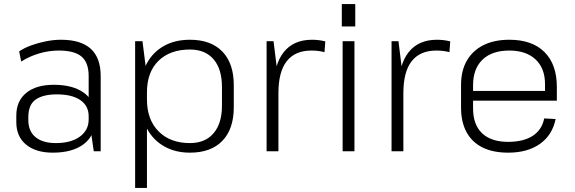

<svg xmlns="http://www.w3.org/2000/svg" viewBox="-20 -742 2822 942"><path d="M415 -173V-369Q415 -435 380 -464.5Q345 -494 269 -494Q220 -494 172.5 -480Q125 -466 84 -440L74 -490Q99 -507 133.5 -519.5Q168 -532 206 -539.5Q244 -547 279 -547Q377 -547 425.5 -502.5Q474 -458 474 -369V0H440ZM239 7Q156 7 108 -32.5Q60 -72 60 -143V-175Q60 -246 108.5 -286Q157 -326 244 -326Q336 -326 390 -288Q444 -250 444 -180V-146Q444 -74 389 -33.5Q334 7 239 7ZM254 -40Q328 -40 371.5 -71.5Q415 -103 415 -156V-172Q415 -223 374 -251Q333 -279 259 -279Q192 -279 155.5 -254Q119 -229 119 -167V-153Q119 -98 154.5 -69Q190 -40 254 -40Z M912 7Q840 7 785.5 -24Q731 -55 701 -111.5Q671 -168 671 -245V-301Q671 -377 701 -432Q731 -487 785 -517Q839 -547 912 -547Q1015 -547 1071 -489Q1127 -431 1127 -324V-216Q1127 -109 1071 -51Q1015 7 912 7ZM643 -540H679L701 -367V180H643ZM912 -40Q987 -40 1028 -88.5Q1069 -137 1069 -223V-315Q1069 -403 1028 -451Q987 -499 912 -499Q814 -499 757.5 -443.5Q701 -388 701 -289V-254Q701 -155 758 -97.5Q815 -40 912 -40Z M1288 -540H1322L1346 -346V0H1288ZM1323 -305Q1323 -424 1371.5 -485.5Q1420 -547 1511 -547Q1527 -547 1543.5 -545Q1560 -543 1576 -539L1572 -486Q1543 -494 1508 -494Q1428 -494 1387 -442Q1346 -390 1346 -285Z M1719 -540V0H1661V-540ZM1723 -722V-612H1657V-722Z M1901 -540H1935L1959 -346V0H1901ZM1936 -305Q1936 -424 1984.5 -485.5Q2033 -547 2124 -547Q2140 -547 2156.5 -545Q2173 -543 2189 -539L2185 -486Q2156 -494 2121 -494Q2041 -494 2000 -442Q1959 -390 1959 -285Z M2473 7Q2399 7 2347.5 -18.5Q2296 -44 2269 -93.5Q2242 -143 2242 -215V-325Q2242 -395 2270.5 -444.5Q2299 -494 2352 -520.5Q2405 -547 2479 -547Q2591 -547 2651.5 -486.5Q2712 -426 2712 -316V-248H2289V-296H2665L2654 -277V-329Q2654 -407 2607.5 -450.5Q2561 -494 2479 -494Q2394 -494 2347.5 -449.5Q2301 -405 2301 -324V-210Q2301 -130 2345.5 -88Q2390 -46 2473 -46Q2548 -46 2593.5 -75.5Q2639 -105 2650 -161L2706 -158Q2690 -79 2629 -36Q2568 7 2473 7Z"/></svg>

Font: Pathway Extreme 8pt Thin 12pt Thin
Style: Regular
Weight: 250
Version: Version 1.001;gftools[0.9.26]